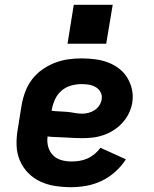

<svg xmlns="http://www.w3.org/2000/svg" viewBox="-20 -771 640 799"><path d="M277 8Q243 8 210 3Q177 -2 148 -15.5Q119 -29 97 -51.5Q75 -74 62.5 -103.5Q50 -133 49 -166.5Q48 -200 54 -234L70 -334Q75 -362 85 -389Q95 -416 113 -440Q131 -464 156 -481.5Q181 -499 208 -509.5Q235 -520 263 -524Q291 -528 319 -528Q347 -528 375 -524.5Q403 -521 428.5 -511.5Q454 -502 475 -486Q496 -470 510 -447Q524 -424 529.5 -397Q535 -370 530 -341Q526 -319 515.5 -298Q505 -277 489 -259.5Q473 -242 452.5 -229Q432 -216 410 -208.5Q388 -201 366 -198.5Q344 -196 322 -196Q304 -196 286 -197Q268 -198 250 -199Q232 -200 214 -200.5Q196 -201 178 -203Q175 -181 180.5 -160.5Q186 -140 200 -125.5Q214 -111 234.5 -105Q255 -99 277 -99Q293 -99 310 -101.5Q327 -104 343 -111Q359 -118 373.5 -130Q388 -142 398 -156L504 -108Q486 -80 460 -56.5Q434 -33 403.5 -18.5Q373 -4 340.5 2Q308 8 277 8ZM323 -298Q335 -298 348.5 -301.5Q362 -305 373.5 -312.5Q385 -320 393 -332Q401 -344 403 -357Q406 -373 399 -386.5Q392 -400 379 -408Q366 -416 350.5 -418.5Q335 -421 319 -421Q298 -421 276 -415Q254 -409 236.5 -394Q219 -379 209.5 -358.5Q200 -338 196 -317L195 -310Q211 -308 227 -307.5Q243 -307 259 -305.5Q275 -304 290.5 -301Q306 -298 323 -298ZM261 -589 287 -751H449L422 -589Z"/></svg>

Font: Iosevka SS04 XBd Ex
Style: Italic
Weight: 800
Width: 7
Italic angle: -9°
Monospace: yes
Designer: Belleve Invis
Foundry: Belleve Invis
Version: Version 19.0.0; ttfautohint (v1.8.4)